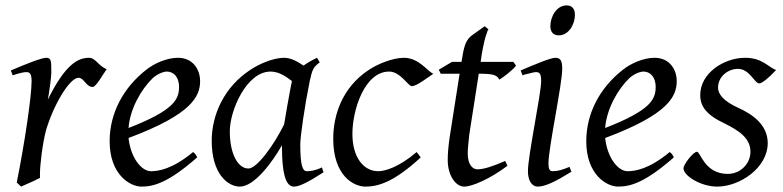

<svg xmlns="http://www.w3.org/2000/svg" viewBox="-20 -671 2900 711"><path d="M375 -415C345 -426 334 -457 310 -457C267 -457 221 -431 157 -302C162 -325 170 -387 170 -401C170 -446 170 -457 151 -457C134 -457 76 -434 20 -410L27 -392C47 -399 67 -404 77 -404C88 -404 97 -401 97 -371C97 -312 70 -134 42 5L58 20C62 18 67 16 74 13L103 0C106 -1 110 -3 113 -5C119 -8 124 -10 128 -12C128 -17 128 -23 128 -28C128 -59 137 -137 150 -187C177 -280 237 -383 271 -383C291 -383 299 -349 323 -349C336 -349 360 -394 375 -415Z M721 -371C721 -413 695 -457 639 -457C599 -457 552 -437 522 -413C436 -346 386 -251 386 -148C386 -25 461 20 504 20C550 20 604 5 710 -88C709 -93 702 -104 695 -108C618 -44 566 -37 539 -37C504 -37 464 -86 456 -160C692 -248 721 -315 721 -371ZM546 -382C565 -399 587 -406 598 -406C620 -406 643 -389 643 -349C643 -304 626 -263 456 -197C461 -267 503 -341 546 -382Z M1172 -51C1147 -39 1129 -37 1116 -37C1100 -37 1092 -61 1092 -136C1092 -166 1108 -277 1127 -371C1137 -415 1140 -422 1164 -440L1154 -457C1137 -449 1119 -439 1104 -428C1085 -441 1059 -457 1032 -457C993 -457 940 -435 905 -411C813 -350 764 -250 764 -149C764 -27 824 20 868 20C923 20 990 -73 1024 -133C1024 -6 1045 20 1069 20C1088 20 1121 4 1178 -33ZM1032 -210C995 -135 932 -47 900 -47C861 -47 831 -101 831 -185C831 -262 893 -406 982 -406C1014 -406 1041 -386 1061 -371C1058 -356 1053 -331 1048 -302C1047 -295 1045 -287 1044 -280L1036 -233C1035 -225 1033 -217 1032 -210Z M1585 -398C1566 -403 1533 -457 1476 -457C1436 -457 1379 -435 1344 -411C1248 -347 1214 -246 1214 -157C1214 -21 1289 20 1333 20C1379 20 1437 5 1538 -88C1535 -93 1528 -101 1523 -108C1455 -50 1404 -37 1381 -37C1325 -37 1285 -90 1285 -175C1285 -266 1331 -406 1421 -406C1463 -406 1491 -352 1505 -352C1522 -352 1557 -379 1585 -398Z M1851 -75C1802 -54 1771 -44 1748 -44C1729 -44 1712 -63 1712 -103C1712 -117 1715 -149 1718 -174L1753 -398H1754C1803 -398 1821 -394 1829 -376C1840 -382 1879 -411 1891 -428L1881 -442H1760L1764 -470C1771 -510 1777 -534 1782 -546C1784 -554 1786 -559 1789 -562L1775 -574L1726 -539C1710 -525 1700 -512 1692 -459L1689 -442H1654L1605 -413L1612 -398H1682L1645 -162C1640 -126 1638 -103 1638 -78C1638 -22 1667 20 1699 20C1728 20 1794 -8 1859 -57Z M2109 -616C2109 -639 2098 -651 2078 -651C2041 -651 2018 -609 2018 -574C2018 -553 2029 -540 2049 -540C2086 -540 2109 -581 2109 -616ZM2089 -53C2062 -42 2046 -37 2026 -37C2015 -37 2011 -46 2011 -66C2011 -123 2062 -359 2062 -416C2062 -445 2056 -457 2037 -457C2019 -457 1964 -434 1908 -410L1915 -392C1922 -395 1929 -397 1936 -398C1947 -401 1959 -404 1964 -404C1976 -404 1984 -401 1984 -371C1984 -324 1935 -95 1935 -37C1935 -2 1950 20 1971 20C1999 20 2036 2 2096 -35Z M2486 -371C2486 -413 2460 -457 2404 -457C2364 -457 2317 -437 2287 -413C2201 -346 2151 -251 2151 -148C2151 -25 2226 20 2269 20C2315 20 2369 5 2475 -88C2474 -93 2467 -104 2460 -108C2383 -44 2331 -37 2304 -37C2269 -37 2229 -86 2221 -160C2457 -248 2486 -315 2486 -371ZM2311 -382C2330 -399 2352 -406 2363 -406C2385 -406 2408 -389 2408 -349C2408 -304 2391 -263 2221 -197C2226 -267 2268 -341 2311 -382Z M2854 -412C2827 -420 2805 -457 2739 -457C2662 -457 2573 -401 2573 -319C2573 -277 2596 -245 2665 -213C2714 -188 2759 -161 2759 -109C2759 -64 2721 -27 2675 -27C2589 -27 2574 -109 2561 -109C2547 -109 2511 -62 2511 -48C2511 -20 2575 20 2636 20C2720 20 2823 -50 2823 -141C2823 -210 2765 -249 2711 -273C2659 -297 2639 -323 2639 -346C2639 -389 2677 -416 2713 -416C2756 -416 2774 -362 2792 -362C2801 -362 2828 -383 2854 -412Z"/></svg>

Font: Oxford Ugaritic Clay
Style: Regular
Weight: 400
Designer: Jacob Thomas
Foundry: Bengal Creative Media Limited
Version: Version 1.000